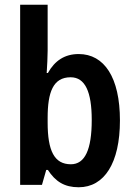

<svg xmlns="http://www.w3.org/2000/svg" viewBox="-20 -780 568 810"><path d="M181 -566V-760H65V0H157L175 -63H182C214 -14 252 10 312 10C420 10 486 -92 486 -272C486 -453 420 -552 312 -552C253 -552 211 -524 182 -472H177C179 -506 181 -539 181 -566ZM278 -454C339 -454 367 -393 367 -274C367 -148 338 -87 279 -87C209 -87 181 -144 181 -263V-283C181 -391 204 -454 278 -454Z"/></svg>

Font: Noto Sans Ethiopic Cond SemBd
Style: Regular
Weight: 600
Width: 3
Designer: Monotype Design Team
Foundry: Monotype Imaging Inc.
Version: Version 2.102